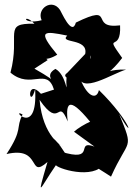

<svg xmlns="http://www.w3.org/2000/svg" viewBox="-20 -766 572 825"><path d="M156 -363C90 -435 106 -288 131 -383C143 -170 21 -306 77 -274C46 -214 81 -215 8 -104C162 -140 98 6 184 -70C134 101 151 44 220 -56C239 -36 408 11 434 -79C328 -76 393 -50 457 -7C533 -177 557 -116 492 -276C561 -150 545 -242 405 -379C395 -333 350 -351 319 -443C324 -357 464 -451 522 -467C388 -472 410 -392 505 -517C422 -633 502 -533 496 -657C359 -640 482 -755 306 -669C289 -606 241 -721 238 -723C204 -775 136 -729 159 -679C70 -657 80 -714 128 -664C-11 -667 69 -620 25 -454C113 -379 181 -480 212 -381ZM265 -100C230 -153 213 -184 141 -204L253 -134C248 -137 164 -178 150 -337C240 -206 227 -352 271 -244C260 -335 282 -352 384 -222C435 -284 326 -227 298 -200L386 -136C299 -168 399 -65 240 -115ZM265 -415C268 -345 267 -444 218 -470C153 -433 262 -395 128 -471L185 -508C100 -586 125 -469 226 -531C139 -636 166 -634 269 -613C232 -578 361 -604 346 -534L269 -453C428 -445 365 -418 367 -528C388 -483 228 -460 266 -433Z"/></svg>

Font: Asimov Silicon
Style: Regular
Weight: 400
Designer: Google
Version: Version 2.000980; 2014